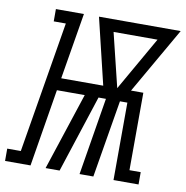

<svg xmlns="http://www.w3.org/2000/svg" viewBox="-147 -813 861 891"><g transform="rotate(10 284.0 -367.5)"><path d="M-65 0V-58H-1L102 -677H45V-735H177L125 -423H323L248 -735H633L454 -423H512L511 -58H564V0H446L447 -365H412L351 0H286L346 -365H311L192 0H126L246 -365H115L55 0ZM389 -423 534 -677H327Z"/></g></svg>

Font: Iosevka Curly Slab LtEx
Style: Italic
Weight: 300
Width: 7
Italic angle: -9°
Monospace: yes
Designer: Belleve Invis
Foundry: Belleve Invis
Version: Version 11.1.0; ttfautohint (v1.8.3)